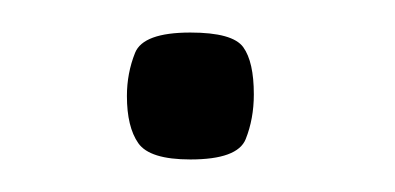

<svg xmlns="http://www.w3.org/2000/svg" viewBox="-20 -346 243 118"><path d="M97 -248Q72 -248 65 -258Q58 -268 58 -287Q58 -301 63 -313.5Q68 -326 97 -326Q123 -326 129.5 -317Q136 -308 136 -288Q136 -273 131 -260.5Q126 -248 97 -248Z"/></svg>

Font: Fredoka SemiExpanded Light
Style: Regular
Weight: 300
Width: 6
Designer: Ben Nathan
Foundry: Milena B. Brandão, Ben Nathan
Version: Version 2.001